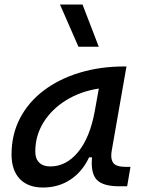

<svg xmlns="http://www.w3.org/2000/svg" viewBox="-20 -815 626 845"><path d="M169.4 10.3Q103 10.3 66.9 -27.8Q30.8 -65.9 30.8 -135.3Q30.8 -223.1 68.1 -294.7Q105.5 -366.2 172.9 -417Q240.2 -467.8 330.6 -495.1Q420.9 -522.5 526.9 -522.5H536.6L472.2 -154.8Q469.7 -141.6 469.7 -130.4Q469.7 -109.9 478.5 -98.1Q491.2 -80.6 534.2 -80.6H554.2L539.6 4.9H504.9Q433.1 4.9 405.8 -23.9Q383.8 -47.4 383.8 -97.7Q383.8 -109.4 384.8 -122.6H372.1Q342.3 -59.1 289.8 -24.4Q237.3 10.3 169.4 10.3ZM201.2 -82.5Q271.5 -82.5 323.7 -146Q376 -209.5 397 -325.7L415 -425.3Q335 -413.1 271.7 -374.3Q208.5 -335.4 171.9 -277.1Q135.3 -218.8 135.3 -147.5Q135.3 -116.2 152.6 -99.4Q169.9 -82.5 201.2 -82.5ZM325.2 -609.4 244.1 -794.9H343.3L414.6 -609.4Z"/></svg>

Font: CaskaydiaCove NFP
Style: Italic
Weight: 400
Italic angle: -10°
Designer: Aaron Bell
Foundry: Saja Typeworks
Version: Version 2111.001; VTT 6.35;Nerd Fonts 3.1.1